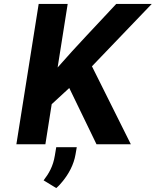

<svg xmlns="http://www.w3.org/2000/svg" viewBox="-20 -731 789 973"><path d="M63 0H210L242 -203L331 -285L469 0H643L446 -395L749 -711H569C470 -604 369 -500 272 -389L323 -711H176ZM201 183 265 222C277 212 288 200 299 186C327 151 354 105 363 50L369 15H265L258 57C249 113 227 149 201 183Z"/></svg>

Font: Aerodynamic
Style: Obl
Weight: 500
Designer: Google
Version: Version 2.000980; 2014